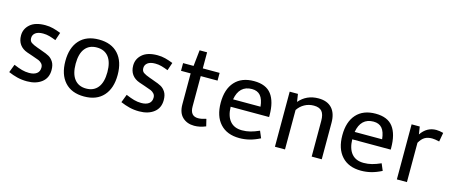

<svg xmlns="http://www.w3.org/2000/svg" viewBox="-44 -1193 4073 1731"><g transform="rotate(15 1993.0 -327.5)"><path d="M224 -69Q269 -69 294.5 -88Q320 -107 320 -144Q320 -167 306.5 -181.5Q293 -196 276.5 -203Q260 -210 215 -225Q208 -227 162 -243Q116 -259 91.5 -293Q67 -327 67 -377Q67 -439 115 -481Q163 -523 256 -523Q295 -523 329.5 -514Q364 -505 402 -490L377 -416Q344 -429 315.5 -437Q287 -445 256 -445Q209 -445 185 -426.5Q161 -408 161 -378Q161 -350 180 -336.5Q199 -323 241 -308Q252 -305 261 -301L285 -292Q327 -278 352.5 -264Q378 -250 396 -221.5Q414 -193 414 -146Q414 -72 361.5 -31.5Q309 9 225 9Q176 9 134 -1.5Q92 -12 50 -30L79 -106Q124 -87 156.5 -78Q189 -69 224 -69Z M757 -523Q874 -523 937.5 -453Q1001 -383 1001 -258Q1001 -133 937.5 -62.5Q874 8 757 8Q640 8 576.5 -62.5Q513 -133 513 -258Q513 -383 576.5 -453Q640 -523 757 -523ZM757 -66Q828 -66 866.5 -115Q905 -164 905 -258Q905 -352 866.5 -400.5Q828 -449 757 -449Q686 -449 647.5 -400.5Q609 -352 609 -258Q609 -164 647.5 -115Q686 -66 757 -66Z M1271 -69Q1316 -69 1341.5 -88Q1367 -107 1367 -144Q1367 -167 1353.5 -181.5Q1340 -196 1323.5 -203Q1307 -210 1262 -225Q1255 -227 1209 -243Q1163 -259 1138.5 -293Q1114 -327 1114 -377Q1114 -439 1162 -481Q1210 -523 1303 -523Q1342 -523 1376.5 -514Q1411 -505 1449 -490L1424 -416Q1391 -429 1362.5 -437Q1334 -445 1303 -445Q1256 -445 1232 -426.5Q1208 -408 1208 -378Q1208 -350 1227 -336.5Q1246 -323 1288 -308Q1299 -305 1308 -301L1332 -292Q1374 -278 1399.5 -264Q1425 -250 1443 -221.5Q1461 -193 1461 -146Q1461 -72 1408.5 -31.5Q1356 9 1272 9Q1223 9 1181 -1.5Q1139 -12 1097 -30L1126 -106Q1171 -87 1203.5 -78Q1236 -69 1271 -69Z M1543 -442V-514H1641L1657 -664H1727V-514H1884V-442H1727V-158Q1727 -69 1802 -69Q1832 -69 1876 -83L1892 -17Q1837 6 1785 6Q1718 6 1675.5 -34Q1633 -74 1633 -153V-442Z M2204 -523Q2317 -523 2367.5 -455.5Q2418 -388 2418 -261V-245H2059Q2061 -158 2100 -112Q2139 -66 2212 -66Q2252 -66 2289 -75.5Q2326 -85 2371 -105L2398 -41Q2347 -15 2301 -3.5Q2255 8 2207 8Q2091 8 2027 -62Q1963 -132 1963 -258Q1963 -384 2026 -453.5Q2089 -523 2204 -523ZM2063 -315H2319Q2312 -384 2284 -416.5Q2256 -449 2204 -449Q2145 -449 2109.5 -415Q2074 -381 2063 -315Z M2975 -340V0H2881V-333Q2881 -394 2857.5 -421.5Q2834 -449 2782 -449Q2735 -449 2696 -427.5Q2657 -406 2632 -368V0H2538V-514H2615L2626 -442Q2695 -523 2806 -523Q2888 -523 2931.5 -476Q2975 -429 2975 -340Z M3339 -523Q3452 -523 3502.5 -455.5Q3553 -388 3553 -261V-245H3194Q3196 -158 3235 -112Q3274 -66 3347 -66Q3387 -66 3424 -75.5Q3461 -85 3506 -105L3533 -41Q3482 -15 3436 -3.5Q3390 8 3342 8Q3226 8 3162 -62Q3098 -132 3098 -258Q3098 -384 3161 -453.5Q3224 -523 3339 -523ZM3198 -315H3454Q3447 -384 3419 -416.5Q3391 -449 3339 -449Q3280 -449 3244.5 -415Q3209 -381 3198 -315Z M3752 -514 3763 -443Q3817 -523 3905 -523Q3933 -523 3971 -513L3956 -429Q3913 -439 3889 -439Q3847 -439 3819.5 -422.5Q3792 -406 3770 -367V0H3676V-514Z"/></g></svg>

Font: Telex
Style: Regular
Weight: 400
Designer: Andres Torresi
Foundry: Andres Torresi
Version: Version 1.100